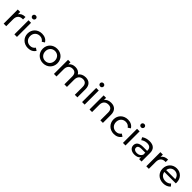

<svg xmlns="http://www.w3.org/2000/svg" viewBox="634 -2924 5098 5098"><g transform="rotate(45 3183.0 -375.5)"><path d="M91 0H187V-264C187 -379 250 -443 354 -443C363 -443 371 -443 376 -442V-535C283 -535 216 -502 183 -441V-530H91Z M494 -530V0H590V-530ZM477 -694C477 -659 505 -632 542 -632C579 -632 607 -660 607 -696C607 -731 579 -757 542 -757C505 -757 477 -729 477 -694Z M724 -265C724 -109 842 6 1004 6C1100 6 1179 -35 1220 -108L1147 -154C1114 -103 1063 -78 1003 -78C898 -78 821 -152 821 -265C821 -376 898 -451 1003 -451C1063 -451 1114 -426 1147 -375L1220 -422C1179 -495 1100 -535 1004 -535C842 -535 724 -422 724 -265Z M1295 -265C1295 -109 1412 6 1571 6C1730 6 1846 -109 1846 -265C1846 -422 1730 -535 1571 -535C1412 -535 1295 -422 1295 -265ZM1392 -265C1392 -376 1469 -451 1571 -451C1673 -451 1749 -376 1749 -265C1749 -154 1673 -78 1571 -78C1469 -78 1392 -154 1392 -265Z M2075 0V-273C2075 -386 2137 -449 2234 -449C2322 -449 2371 -397 2371 -294V0H2467V-273C2467 -386 2529 -449 2626 -449C2714 -449 2763 -397 2763 -294V0H2859V-305C2859 -457 2775 -535 2642 -535C2553 -535 2478 -498 2438 -437C2403 -501 2337 -535 2254 -535C2174 -535 2110 -506 2071 -451V-530H1979V0Z M3036 -530V0H3132V-530ZM3019 -694C3019 -659 3047 -632 3084 -632C3121 -632 3149 -660 3149 -696C3149 -731 3121 -757 3084 -757C3047 -757 3019 -729 3019 -694Z M3411 0V-273C3411 -386 3475 -449 3579 -449C3671 -449 3722 -397 3722 -294V0H3818V-305C3818 -456 3733 -535 3598 -535C3514 -535 3446 -505 3407 -450V-530H3315V0Z M3950 -265C3950 -109 4068 6 4230 6C4326 6 4405 -35 4446 -108L4373 -154C4340 -103 4289 -78 4229 -78C4124 -78 4047 -152 4047 -265C4047 -376 4124 -451 4229 -451C4289 -451 4340 -426 4373 -375L4446 -422C4405 -495 4326 -535 4230 -535C4068 -535 3950 -422 3950 -265Z M4570 -530V0H4666V-530ZM4553 -694C4553 -659 4581 -632 4618 -632C4655 -632 4683 -660 4683 -696C4683 -731 4655 -757 4618 -757C4581 -757 4553 -729 4553 -694Z M5004 6C5085 6 5146 -21 5178 -70V0H5269V-320C5269 -463 5189 -535 5042 -535C4957 -535 4878 -511 4823 -467L4863 -395C4904 -430 4968 -452 5031 -452C5124 -452 5173 -407 5173 -324V-305H5021C4873 -305 4808 -243 4808 -150C4808 -57 4885 6 5004 6ZM4903 -154C4903 -209 4944 -236 5025 -236H5173V-162C5149 -102 5093 -68 5020 -68C4947 -68 4903 -101 4903 -154Z M5447 0H5543V-264C5543 -379 5606 -443 5710 -443C5719 -443 5727 -443 5732 -442V-535C5639 -535 5572 -502 5539 -441V-530H5447Z M6081 6C6169 6 6242 -24 6290 -80L6237 -142C6198 -99 6147 -78 6084 -78C5980 -78 5904 -140 5892 -233H6322C6323 -245 6324 -255 6324 -262C6324 -423 6215 -535 6062 -535C5909 -535 5796 -421 5796 -265C5796 -107 5911 6 6081 6ZM6062 -454C6154 -454 6221 -391 6232 -302H5892C5903 -393 5970 -454 6062 -454Z"/></g></svg>

Font: Malon Grotesk Med
Style: Regular
Weight: 500
Designer: Julieta Ulanovsky
Foundry: Julieta Ulanovsky
Version: Version 7.200